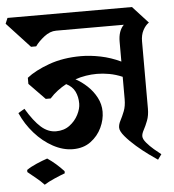

<svg xmlns="http://www.w3.org/2000/svg" viewBox="-75 -687 739 816"><g transform="rotate(-5 294.5 -279.0)"><path d="M51 -378Q86 -406 146.5 -428Q207 -450 284 -450Q323 -450 367 -441Q411 -432 453 -412V-497Q453 -543 477 -567H188Q162 -567 137 -547.5Q112 -528 98 -508H76L-23 -615L-13 -639H518L584 -567Q569 -557 558.5 -537Q548 -517 548 -490V-203Q548 -174 539.5 -152Q531 -130 522.5 -114.5Q514 -99 514 -88Q514 -76 527.5 -60Q541 -44 558.5 -29Q576 -14 588 -5L572 17Q560 9 535 -9Q510 -27 483.5 -50Q457 -73 438 -95.5Q419 -118 419 -133Q419 -147 427.5 -163Q436 -179 444.5 -200.5Q453 -222 453 -252V-347Q425 -359 397.5 -364Q370 -369 345 -369Q297 -369 252 -354Q278 -340 301.5 -318Q325 -296 340 -267.5Q355 -239 355 -207Q355 -173 339 -139Q323 -105 292 -82Q261 -59 216 -59Q174 -59 131.5 -82Q89 -105 54 -144.5Q19 -184 -2 -232L25 -248Q58 -193 87.5 -167Q117 -141 151 -141Q185 -141 209 -159Q233 -177 246 -202.5Q259 -228 259 -250Q259 -279 248 -301.5Q237 -324 211 -337Q192 -327 173.5 -313Q155 -299 140 -282H119L51 -352ZM14 12Q31 0 56.5 -11Q82 -22 103 -29Q140 -4 172 31V40Q153 47 126.5 58.5Q100 70 83 81Q67 64 49.5 50Q32 36 14 21Z"/></g></svg>

Font: Jaini
Style: Regular
Weight: 400
Designer: Maithili Shingre, Girish Dalvi (Devanagari), Taresh Vohra (Latin)
Foundry: Ek Type
Version: Version 2.000; ttfautohint (v1.8.4.7-5d5b)